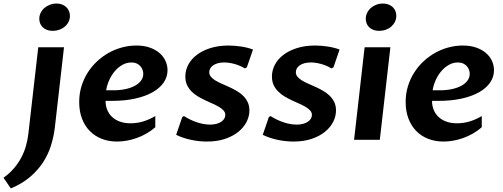

<svg xmlns="http://www.w3.org/2000/svg" viewBox="-108 -782 2811 1074"><path d="M-88.4 212.4Q-54.2 188 -29.5 158.9Q-4.9 129.9 11.7 98.1Q28.3 66.4 37.6 32.7Q46.9 -1 50.8 -35.2L106 -517.6H250L198.7 -68.4Q192.9 -19 177.7 30.3Q162.6 79.6 134 124.3Q105.5 168.9 61 207Q16.6 245.1 -47.4 272ZM187 -609.4Q169.4 -609.4 155.5 -614.5Q141.6 -619.6 131.8 -628.7Q122.1 -637.7 116.9 -650.1Q111.8 -662.6 111.8 -676.8Q111.8 -694.3 119.4 -710Q127 -725.6 140.1 -737.1Q153.3 -748.5 170.9 -755.4Q188.5 -762.2 208.5 -762.2Q225.6 -762.2 239.3 -756.8Q252.9 -751.5 262.7 -742.2Q272.5 -732.9 277.8 -720.5Q283.2 -708 283.2 -693.4Q283.2 -675.8 275.6 -660.4Q268.1 -645 254.9 -633.5Q241.7 -622.1 224.1 -615.7Q206.5 -609.4 187 -609.4Z M546.9 9.8Q500 9.8 461.2 -5.4Q422.4 -20.5 394.3 -49.1Q366.2 -77.6 350.6 -118.7Q335 -159.7 335 -210.9Q335 -257.3 347.4 -298.6Q359.9 -339.8 382.1 -375Q404.3 -410.2 434.6 -438.5Q464.8 -466.8 500.2 -486.6Q535.6 -506.3 575 -516.8Q614.3 -527.3 654.3 -527.3Q697.8 -527.3 730.5 -515.6Q763.2 -503.9 785.2 -484.6Q807.1 -465.3 818.1 -440.4Q829.1 -415.5 829.1 -389.2Q829.1 -352.1 807.9 -320.8Q786.6 -289.6 746.6 -266.6Q706.5 -243.7 648.9 -230.7Q591.3 -217.8 519 -217.8H482.4Q482.4 -191.4 491.5 -168.5Q500.5 -145.5 518.1 -128.7Q535.6 -111.8 561.8 -102.1Q587.9 -92.3 622.6 -92.3Q657.7 -92.3 691.7 -102.3Q725.6 -112.3 760.7 -132.8V-70.3Q737.3 -49.8 710.7 -34.7Q684.1 -19.5 656.2 -9.8Q628.4 0 600.6 4.9Q572.8 9.8 546.9 9.8ZM627 -432.6Q601.1 -432.6 577.9 -419.9Q554.7 -407.2 535.9 -385.7Q517.1 -364.3 503.9 -335.9Q490.7 -307.6 485.8 -276.9H524.9Q562 -276.9 593 -283.4Q624 -290 646.5 -302.2Q668.9 -314.5 681.2 -331.5Q693.4 -348.6 693.4 -369.1Q693.4 -379.9 689.5 -391.1Q685.5 -402.3 677.5 -411.6Q669.4 -420.9 656.7 -426.8Q644 -432.6 627 -432.6Z M911.6 -127.4 920.9 -132.8Q957 -109.9 995.1 -97.4Q1033.2 -85 1067.9 -85Q1087.4 -85 1103.3 -89.4Q1119.1 -93.8 1129.9 -101.1Q1140.6 -108.4 1146.5 -118.2Q1152.3 -127.9 1152.3 -138.7Q1152.3 -152.8 1142.8 -163.6Q1133.3 -174.3 1117.4 -183.8Q1101.6 -193.4 1081.5 -202.1Q1061.5 -210.9 1040.5 -220.7Q1019.5 -230.5 999.5 -242.4Q979.5 -254.4 963.6 -270.3Q947.8 -286.1 938.2 -306.6Q928.7 -327.1 928.7 -354Q928.7 -388.7 945.3 -420.2Q961.9 -451.7 993.2 -475.3Q1024.4 -499 1069.3 -513.2Q1114.3 -527.3 1170.4 -527.3Q1204.1 -527.3 1241 -521.7Q1277.8 -516.1 1307.1 -504.9L1272.9 -405.3L1261.7 -399.4Q1233.9 -416 1203.4 -424.3Q1172.9 -432.6 1145.5 -432.6Q1125 -432.6 1109.4 -428Q1093.8 -423.3 1083.3 -415.8Q1072.8 -408.2 1067.6 -398.4Q1062.5 -388.7 1062.5 -377.9Q1062.5 -363.3 1072.3 -352.1Q1082 -340.8 1097.7 -331.3Q1113.3 -321.8 1133.5 -313.2Q1153.8 -304.7 1174.8 -294.9Q1195.8 -285.2 1216.1 -273.4Q1236.3 -261.7 1252 -246.3Q1267.6 -231 1277.3 -210.9Q1287.1 -190.9 1287.1 -164.6Q1287.1 -131.8 1271.5 -100.6Q1255.9 -69.3 1225.3 -44.7Q1194.8 -20 1150.6 -5.1Q1106.4 9.8 1049.3 9.8Q1005.9 9.8 960.7 0.2Q915.5 -9.3 877.4 -27.8Z M1396 -127.4 1405.3 -132.8Q1441.4 -109.9 1479.5 -97.4Q1517.6 -85 1552.2 -85Q1571.8 -85 1587.6 -89.4Q1603.5 -93.8 1614.3 -101.1Q1625 -108.4 1630.9 -118.2Q1636.7 -127.9 1636.7 -138.7Q1636.7 -152.8 1627.2 -163.6Q1617.7 -174.3 1601.8 -183.8Q1585.9 -193.4 1565.9 -202.1Q1545.9 -210.9 1524.9 -220.7Q1503.9 -230.5 1483.9 -242.4Q1463.9 -254.4 1448 -270.3Q1432.1 -286.1 1422.6 -306.6Q1413.1 -327.1 1413.1 -354Q1413.1 -388.7 1429.7 -420.2Q1446.3 -451.7 1477.5 -475.3Q1508.8 -499 1553.7 -513.2Q1598.6 -527.3 1654.8 -527.3Q1688.5 -527.3 1725.3 -521.7Q1762.2 -516.1 1791.5 -504.9L1757.3 -405.3L1746.1 -399.4Q1718.3 -416 1687.7 -424.3Q1657.2 -432.6 1629.9 -432.6Q1609.4 -432.6 1593.8 -428Q1578.1 -423.3 1567.6 -415.8Q1557.1 -408.2 1552 -398.4Q1546.9 -388.7 1546.9 -377.9Q1546.9 -363.3 1556.6 -352.1Q1566.4 -340.8 1582 -331.3Q1597.7 -321.8 1617.9 -313.2Q1638.2 -304.7 1659.2 -294.9Q1680.2 -285.2 1700.4 -273.4Q1720.7 -261.7 1736.3 -246.3Q1752 -231 1761.7 -210.9Q1771.5 -190.9 1771.5 -164.6Q1771.5 -131.8 1755.9 -100.6Q1740.2 -69.3 1709.7 -44.7Q1679.2 -20 1635 -5.1Q1590.8 9.8 1533.7 9.8Q1490.2 9.8 1445.1 0.2Q1399.9 -9.3 1361.8 -27.8Z M1931.6 -517.6H2075.7L2016.6 0H1872.6ZM2012.7 -609.4Q1995.6 -609.4 1981.7 -614.5Q1967.8 -619.6 1958 -628.7Q1948.2 -637.7 1943.1 -650.1Q1938 -662.6 1938 -676.8Q1938 -694.3 1945.6 -710Q1953.1 -725.6 1966.1 -737.1Q1979 -748.5 1996.6 -755.4Q2014.2 -762.2 2034.2 -762.2Q2051.3 -762.2 2065.2 -756.8Q2079.1 -751.5 2088.9 -742.2Q2098.6 -732.9 2103.8 -720.5Q2108.9 -708 2108.9 -693.4Q2108.9 -675.8 2101.3 -660.4Q2093.8 -645 2080.8 -633.5Q2067.9 -622.1 2050.3 -615.7Q2032.7 -609.4 2012.7 -609.4Z M2373 9.8Q2326.2 9.8 2287.4 -5.4Q2248.5 -20.5 2220.5 -49.1Q2192.4 -77.6 2176.8 -118.7Q2161.1 -159.7 2161.1 -210.9Q2161.1 -257.3 2173.6 -298.6Q2186 -339.8 2208.3 -375Q2230.5 -410.2 2260.7 -438.5Q2291 -466.8 2326.4 -486.6Q2361.8 -506.3 2401.1 -516.8Q2440.4 -527.3 2480.5 -527.3Q2523.9 -527.3 2556.6 -515.6Q2589.4 -503.9 2611.3 -484.6Q2633.3 -465.3 2644.3 -440.4Q2655.3 -415.5 2655.3 -389.2Q2655.3 -352.1 2634 -320.8Q2612.8 -289.6 2572.8 -266.6Q2532.7 -243.7 2475.1 -230.7Q2417.5 -217.8 2345.2 -217.8H2308.6Q2308.6 -191.4 2317.6 -168.5Q2326.7 -145.5 2344.2 -128.7Q2361.8 -111.8 2387.9 -102.1Q2414.1 -92.3 2448.7 -92.3Q2483.9 -92.3 2517.8 -102.3Q2551.8 -112.3 2586.9 -132.8V-70.3Q2563.5 -49.8 2536.9 -34.7Q2510.3 -19.5 2482.4 -9.8Q2454.6 0 2426.8 4.9Q2398.9 9.8 2373 9.8ZM2453.1 -432.6Q2427.2 -432.6 2404.1 -419.9Q2380.9 -407.2 2362.1 -385.7Q2343.3 -364.3 2330.1 -335.9Q2316.9 -307.6 2312 -276.9H2351.1Q2388.2 -276.9 2419.2 -283.4Q2450.2 -290 2472.7 -302.2Q2495.1 -314.5 2507.3 -331.5Q2519.5 -348.6 2519.5 -369.1Q2519.5 -379.9 2515.6 -391.1Q2511.7 -402.3 2503.7 -411.6Q2495.6 -420.9 2482.9 -426.8Q2470.2 -432.6 2453.1 -432.6Z"/></svg>

Font: Proza Libre
Style: SemiBold Italic
Weight: 600
Designer: Jasper de Waard
Foundry: Jasper de Waard
Version: Version 1.000; ttfautohint (v1.4.1.8-43bc)